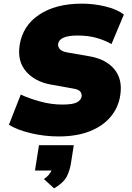

<svg xmlns="http://www.w3.org/2000/svg" viewBox="-20 -737 725 1054"><path d="M302 12Q225 12 150.5 -5.5Q76 -23 29 -52L94 -218Q138 -197 199.5 -180Q261 -163 322 -163Q381 -163 403 -175.5Q425 -188 428 -207Q430 -223 420.5 -234.5Q411 -246 381 -251L258 -273Q171 -289 122.5 -345.5Q74 -402 88 -490Q105 -597 196 -657Q287 -717 429 -717Q495 -717 559 -701.5Q623 -686 660 -657L592 -495Q558 -515 511.5 -528.5Q465 -542 406 -542Q306 -542 299 -496Q297 -483 307 -469Q317 -455 350 -449L471 -428Q563 -412 608.5 -356Q654 -300 640 -213Q630 -147 587.5 -96Q545 -45 473 -16.5Q401 12 302 12ZM277 297 221 246Q237 235 247 223.5Q257 212 263 199H172L194 60H385L371 150Q364 199 346 233Q328 267 277 297Z"/></svg>

Font: Mulish ExtraBlack
Style: Italic
Weight: 1000
Italic angle: -9°
Designer: Vernon Adams
Foundry: Vernon Adams
Version: Version 3.603; ttfautohint (v1.8.3)